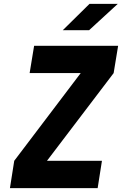

<svg xmlns="http://www.w3.org/2000/svg" viewBox="-20 -965 640 985"><path d="M481 0H31L53 -140L394 -590H132L155 -730H586L563 -590L221 -140H503ZM437 -810H302L439 -945H584Z"/></svg>

Font: JetBrains Mono Extra Bold
Style: Italic
Weight: 800
Italic angle: -9°
Monospace: yes
Designer: Philipp Nurullin, Konstantin Bulenkov
Foundry: JetBrains
Version: 2.002